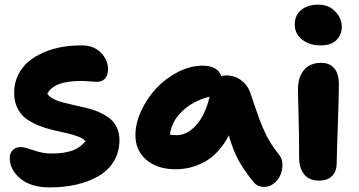

<svg xmlns="http://www.w3.org/2000/svg" viewBox="-20 -769 1549 828"><path d="M194.8 39.1Q113.3 39.1 67.6 1Q22 -37.1 22 -87.9Q22 -107.9 34.7 -121.3Q47.4 -134.8 69.8 -134.8Q85 -134.8 125 -120.8Q165 -106.9 201.2 -106.9Q256.8 -106.9 291.3 -119.4Q325.7 -131.8 349.1 -160.2Q339.4 -171.9 316.4 -180.4Q293.5 -189 266.1 -195.1Q238.8 -201.2 207.3 -208.5Q175.8 -215.8 146.5 -227.8Q117.2 -239.7 93.5 -256.6Q69.8 -273.4 55.4 -302Q41 -330.6 41 -368.2Q41 -410.6 58.1 -445.6Q75.2 -480.5 103.8 -504.2Q132.3 -527.8 170.7 -543.9Q209 -560.1 250.2 -566.9Q291.5 -573.7 335 -573.2Q385.3 -572.8 415.5 -541.5Q445.8 -510.3 445.8 -470.2Q445.8 -444.8 433.1 -430.4Q420.4 -416 397.9 -416Q388.2 -416 367.4 -418Q346.7 -419.9 329.1 -419.9Q212.9 -419.9 184.1 -365.2Q191.4 -352.5 209.7 -342.8Q228 -333 251 -327.4Q273.9 -321.8 301.3 -315.2Q328.6 -308.6 355.7 -302.5Q382.8 -296.4 408.2 -284.9Q433.6 -273.4 452.6 -258.8Q471.7 -244.1 483.4 -220.2Q495.1 -196.3 495.1 -165Q495.1 -113.8 471.2 -74Q447.3 -34.2 405.3 -9.8Q363.3 14.6 310.1 26.9Q256.8 39.1 194.8 39.1Z M736.8 -39.1Q659.2 -39.1 611.6 -79.3Q564 -119.6 564 -186Q564 -236.8 588.9 -291Q613.8 -345.2 653.6 -387.9Q693.4 -430.7 746.8 -458.3Q800.3 -485.8 853.5 -485.8Q918 -485.8 934.6 -440.9Q944.8 -443.8 954.6 -443.8Q991.7 -443.8 1019.5 -423.3Q1047.4 -402.8 1058.6 -371.1Q1065.4 -351.6 1078.6 -312.3Q1091.8 -272.9 1098.9 -254.2Q1106 -235.4 1118.9 -206.1Q1131.8 -176.8 1147.7 -151.6Q1163.6 -126.5 1184.6 -100.1Q1197.3 -85 1198 -61.3Q1198.7 -37.6 1189.9 -15.9Q1181.2 5.9 1161.9 21.5Q1142.6 37.1 1118.7 37.1Q1088.9 37.1 1071.8 14.2Q1032.7 -34.2 1008.5 -78.1Q984.4 -122.1 966.8 -185.1Q946.3 -145.5 919.2 -116.2Q892.1 -86.9 861.6 -70.6Q831.1 -54.2 800.3 -46.6Q769.5 -39.1 736.8 -39.1ZM741.7 -186Q787.1 -186 826.2 -229.2Q865.2 -272.5 883.8 -352.1Q811 -333.5 764.9 -288.6Q718.8 -243.7 712.9 -188Q730.5 -186 741.7 -186Z M1363.3 -573.2Q1313.5 -573.2 1282.2 -598.9Q1251 -624.5 1251 -663.1Q1251 -703.1 1279.1 -726.1Q1307.1 -749 1352.1 -749Q1397.9 -749 1426 -719.2Q1454.1 -689.5 1454.1 -653.8Q1454.1 -620.1 1431.4 -596.7Q1408.7 -573.2 1363.3 -573.2ZM1355 9.8Q1313 9.8 1291.5 -17.3Q1270 -44.4 1270 -88.9Q1270 -181.6 1267.6 -268.3Q1265.1 -355 1265.1 -386.2Q1265.1 -435.5 1290.5 -466.8Q1315.9 -498 1365.2 -498Q1400.4 -498 1420.7 -475.3Q1440.9 -452.6 1441.4 -407.2Q1441.9 -373 1437 -235.4Q1432.1 -97.7 1432.1 -65.9Q1432.1 -31.2 1412.8 -10.7Q1393.6 9.8 1355 9.8Z"/></svg>

Font: Shantell Sans Irregular
Style: Bold
Weight: 700
Designer: Stephen Nixon, Anya Danilova, Shantell Martin
Foundry: Arrow Type
Version: Version 1.006;[9816181b4]